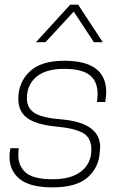

<svg xmlns="http://www.w3.org/2000/svg" viewBox="-20 -800 534 828"><path d="M207 8Q109 8 65 -28Q21 -64 21 -123Q21 -136 23 -148L25 -161H61Q59 -145 59 -131Q59 -83 92 -55Q125 -27 207 -27Q288 -27 331 -61.5Q374 -96 374 -155Q374 -206 338 -226.5Q302 -247 220.5 -254.5Q139 -262 99 -290Q59 -318 59 -374Q59 -444 107.5 -491Q156 -538 257 -538Q438 -538 438 -403Q438 -392 436 -378L434 -360H398Q400 -370 400 -379Q400 -388 401 -394Q401 -449 367 -476Q333 -503 257 -503Q176 -503 136 -468Q96 -433 96 -376Q96 -332 131 -311.5Q166 -291 247 -285Q412 -270 412 -165L410 -142Q406 -77 357.5 -34.5Q309 8 207 8ZM423 -618H385L298 -750L176 -618H135L283 -780H317Z"/></svg>

Font: Tanohe Sans ExtraLight
Style: Italic
Weight: 200
Designer: Village Type and Design LLC & Cristiano Sobral
Foundry: Cooper Hewitt Smithsonian Design Museum
Version: Version 1.00;September 29, 2021;FontCreator 13.0.0.2655 64-b